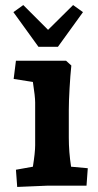

<svg xmlns="http://www.w3.org/2000/svg" viewBox="-20 -734 389 759"><path d="M43 -63 110 -75Q119 -131 119 -160V-329Q119 -352 110 -410L34 -422L43 -494H241L262 -475Q258 -437 255 -385Q252 -333 252 -299V-190Q252 -133 261 -75L327 -69L322 0H167L48 5ZM308 -686 209 -549H132L33 -686L72 -714L170 -616L269 -714Z"/></svg>

Font: Andada Pro ExtraBold
Style: Regular
Weight: 800
Designer: Carolina Giovagnoli
Foundry: Huerta Tipografica
Version: Version 3.005; ttfautohint (v1.8.4)